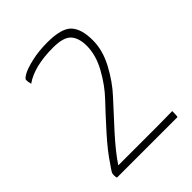

<svg xmlns="http://www.w3.org/2000/svg" viewBox="-175 -698 795 795"><g transform="rotate(-45 222.5 -300.0)"><path d="M69 -526Q65 -539 65 -552Q65 -559 84.5 -570Q104 -581 145.5 -590.5Q187 -600 237 -600Q320 -600 348.5 -569.5Q377 -539 377 -473Q377 -414 344.5 -353.5Q312 -293 271 -249Q230 -205 173 -142Q116 -79 85 -32H313L402 -33Q402 0 399 0H46Q43 -3 43 -17Q43 -24 45 -28.5Q47 -33 53.5 -42.5Q60 -52 65 -59Q94 -104 147 -163Q200 -222 240 -264Q280 -306 311.5 -363Q343 -420 343 -474Q343 -520 321.5 -544Q300 -568 239 -568Q128 -568 69 -526Z"/></g></svg>

Font: Yanone Kaffeesatz Thin
Style: Regular
Weight: 250
Designer: Yanone (Cyrillic: Daniel Pouzeot)
Foundry: Yanone
Version: Version 1.003;PS 001.003;hotconv 1.0.88;makeotf.lib2.5.64775